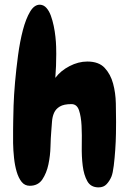

<svg xmlns="http://www.w3.org/2000/svg" viewBox="-20 -771 553 815"><path d="M472.7 -252.9Q472.7 -236.3 472.2 -203.6Q471.7 -170.9 469.2 -135.3Q466.8 -99.6 462.9 -67.9Q459 -36.1 453.1 -21.5Q445.3 -2.9 432.6 10.7Q419.9 24.4 398.4 24.4Q365.2 24.4 350.6 -2Q335.9 -28.3 331.1 -67.4Q326.2 -106.4 327.1 -152.3Q328.1 -198.2 326.2 -237.3Q324.2 -276.4 315.4 -302.7Q306.6 -329.1 283.2 -329.1Q251 -329.1 233.9 -318.8Q216.8 -308.6 209.5 -292Q202.1 -275.4 200.7 -253.9Q199.2 -232.4 197.3 -209Q195.3 -186.5 194.3 -148.4Q193.4 -110.4 185.5 -73.2Q177.7 -36.1 159.7 -9.3Q141.6 17.6 106.4 17.6Q85 17.6 71.8 1Q58.6 -15.6 50.8 -42Q43 -68.4 39.6 -100.6Q36.1 -132.8 35.6 -163.6Q35.2 -194.3 35.6 -219.7Q36.1 -245.1 36.1 -257.8Q36.1 -277.3 37.6 -322.3Q39.1 -367.2 43.9 -422.4Q48.8 -477.5 56.6 -536.1Q64.5 -594.7 77.1 -643.1Q89.8 -691.4 107.9 -721.7Q126 -752 150.4 -751Q166 -750 177.2 -737.3Q188.5 -724.6 195.8 -704.6Q203.1 -684.6 208 -661.1Q212.9 -637.7 215.3 -614.7Q217.8 -591.8 218.3 -572.3Q218.8 -552.7 218.8 -542Q218.8 -516.6 217.8 -491.2Q216.8 -465.8 214.8 -440.4Q237.3 -470.7 274.9 -490.2Q312.5 -509.8 350.6 -509.8Q399.4 -509.8 424.3 -482.9Q449.2 -456.1 460 -416.5Q470.7 -377 471.7 -332.5Q472.7 -288.1 472.7 -252.9Z"/></svg>

Font: Chewy
Style: Regular
Weight: 400
Version: Version 1.001